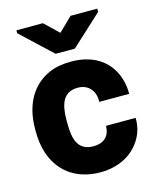

<svg xmlns="http://www.w3.org/2000/svg" viewBox="-114 -829 749 918"><g transform="rotate(-15 260.5 -370.0)"><path d="M20 -257C20 -220 25 -185 35 -153C66 -58 143 10 271 10C338 10 394 -13 431 -46C466 -77 498 -126 498 -190V-198H351V-191C348 -145 319 -119 269 -119C192 -119 176 -178 176 -257V-271C176 -349 193 -409 268 -409C318 -409 350 -374 350 -324V-317H498V-324C498 -356 491 -386 480 -413C448 -489 376 -538 270 -538C228 -538 191 -532 160 -518C71 -479 20 -392 20 -271ZM56 -735 208 -593H303L456 -734V-750H324L256 -684L187 -750H56Z"/></g></svg>

Font: Asimov Pro
Style: Blk
Weight: 900
Designer: Google
Version: Version 2.000980; 2014